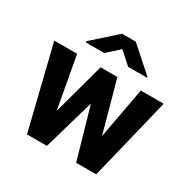

<svg xmlns="http://www.w3.org/2000/svg" viewBox="-166 -910 1062 1069"><g transform="rotate(30 365.0 -375.0)"><path d="M159.2 -528.3 219.7 -195.8 310.1 -528.3H418L508.3 -200.7L568.8 -528.3H715.8L586.9 0H458L364.3 -326.7L270 0H142.1L12.2 -528.3ZM408.2 -750 562 -613.3V-607.4H441.4L364.3 -676.3L287.6 -607.4H169.4V-615.2L320.3 -750Z"/></g></svg>

Font: Vazirmatn RD FD ExtraBold
Style: Regular
Weight: 800
Designer: Saber Rastikerdar
Foundry: Saber Rastikerdar
Version: Version 33.003